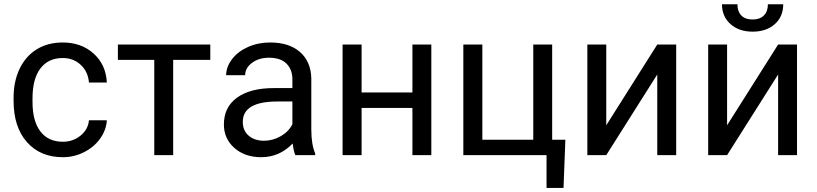

<svg xmlns="http://www.w3.org/2000/svg" viewBox="-20 -741 3903 917"><path d="M280.3 -64Q328.6 -64 364.7 -93.3Q400.9 -122.6 404.8 -166.5H490.2Q487.8 -121.1 459 -80.1Q430.2 -39.1 382.1 -14.6Q334 9.8 280.3 9.8Q172.4 9.8 108.6 -62.3Q44.9 -134.3 44.9 -259.3V-274.4Q44.9 -351.6 73.2 -411.6Q101.6 -471.7 154.5 -504.9Q207.5 -538.1 279.8 -538.1Q368.7 -538.1 427.5 -484.9Q486.3 -431.6 490.2 -346.7H404.8Q400.9 -397.9 366 -430.9Q331.1 -463.9 279.8 -463.9Q210.9 -463.9 173.1 -414.3Q135.3 -364.7 135.3 -271V-253.9Q135.3 -162.6 172.9 -113.3Q210.4 -64 280.3 -64Z M984.4 -455.1H807.1V0H716.8V-455.1H543V-528.3H984.4Z M1390.6 0Q1382.8 -15.6 1377.9 -55.7Q1314.9 9.8 1227.5 9.8Q1149.4 9.8 1099.4 -34.4Q1049.3 -78.6 1049.3 -146.5Q1049.3 -229 1112.1 -274.7Q1174.8 -320.3 1288.6 -320.3H1376.5V-361.8Q1376.5 -409.2 1348.1 -437.3Q1319.8 -465.3 1264.6 -465.3Q1216.3 -465.3 1183.6 -440.9Q1150.9 -416.5 1150.9 -381.8H1060.1Q1060.1 -421.4 1088.1 -458.3Q1116.2 -495.1 1164.3 -516.6Q1212.4 -538.1 1270 -538.1Q1361.3 -538.1 1413.1 -492.4Q1464.8 -446.8 1466.8 -366.7V-123.5Q1466.8 -50.8 1485.4 -7.8V0ZM1240.7 -68.8Q1283.2 -68.8 1321.3 -90.8Q1359.4 -112.8 1376.5 -147.9V-256.3H1305.7Q1139.6 -256.3 1139.6 -159.2Q1139.6 -116.7 1168 -92.8Q1196.3 -68.8 1240.7 -68.8Z M2040 0H1949.7V-225.6H1707V0H1616.2V-528.3H1707V-299.3H1949.7V-528.3H2040Z M2192.9 -528.3H2283.7V-73.7H2526.9V-528.3H2617.2V-73.7H2680.2L2671.4 156.7H2590.3V0H2192.9Z M3119.1 -528.3H3209.5V0H3119.1V-385.3L2875.5 0H2785.2V-528.3H2875.5V-142.6Z M3696.3 -528.3H3786.6V0H3696.3V-385.3L3452.6 0H3362.3V-528.3H3452.6V-142.6ZM3720.7 -720.7Q3720.7 -661.6 3680.4 -625.7Q3640.1 -589.8 3574.7 -589.8Q3509.3 -589.8 3468.8 -626Q3428.2 -662.1 3428.2 -720.7H3502Q3502 -686.5 3520.5 -667.2Q3539.1 -647.9 3574.7 -647.9Q3608.9 -647.9 3628.2 -667Q3647.5 -686 3647.5 -720.7Z"/></svg>

Font: RobotoInd
Style: Regular
Weight: 400
Designer: Google
Version: Version 2.001101; 2014